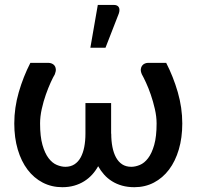

<svg xmlns="http://www.w3.org/2000/svg" viewBox="-20 -772 819 800"><path d="M672.5 -510Q702 -452.5 720.8 -387.8Q739.5 -323 739.5 -257.5Q739.5 -198 725 -149Q710.5 -100 684.2 -65.2Q658 -30.5 621.2 -11.2Q584.5 8 540 8Q512 8 488.8 1.5Q465.5 -5 446.8 -16.8Q428 -28.5 413.8 -44.5Q399.5 -60.5 389 -79.5Q378.5 -60.5 364 -44.5Q349.5 -28.5 330.8 -16.8Q312 -5 289.2 1.5Q266.5 8 239.5 8Q195 8 158 -11.2Q121 -30.5 94.8 -65.2Q68.5 -100 54 -149Q39.5 -198 39.5 -257.5Q39.5 -323 58.2 -387.8Q77 -452.5 106.5 -510H183Q188.5 -510 195.2 -507.5Q202 -505 206.8 -499.2Q211.5 -493.5 212.5 -484.5Q213.5 -475.5 208.5 -462.5Q201.5 -451 191.2 -428.5Q181 -406 171 -377.8Q161 -349.5 154 -318Q147 -286.5 147 -257.5Q147 -203 157 -168Q167 -133 182.5 -112.8Q198 -92.5 216.8 -84.8Q235.5 -77 252.5 -77Q274 -77 290 -87.2Q306 -97.5 316 -115.8Q326 -134 331 -159.2Q336 -184.5 336 -215V-342.5H443V-215H443.5Q443.5 -184.5 448.5 -159.2Q453.5 -134 463.5 -115.8Q473.5 -97.5 489.2 -87.2Q505 -77 527 -77Q544 -77 562.8 -84.8Q581.5 -92.5 597 -112.8Q612.5 -133 622.5 -168Q632.5 -203 632.5 -257.5Q632.5 -286.5 625.2 -318Q618 -349.5 608.2 -377.8Q598.5 -406 588 -428.5Q577.5 -451 571 -462.5Q565.5 -475.5 566.8 -484.5Q568 -493.5 572.8 -499.2Q577.5 -505 584 -507.5Q590.5 -510 596 -510ZM356.5 -573 387.5 -751.5H454Q469.5 -751.5 475 -741.8Q480.5 -732 475 -715.5L419.5 -573Z"/></svg>

Font: Lato SemiBold
Style: Regular
Weight: 600
Designer: Lukasz Dziedzic with Adam Twardoch and Botio Nikoltchev
Foundry: tyPoland Lukasz Dziedzic
Version: Version 2.015; 2015-08-06; http://www.latofonts.com/